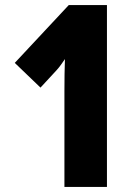

<svg xmlns="http://www.w3.org/2000/svg" viewBox="-20 -734 535 754"><path d="M400 0H233V-376Q233 -411 233.5 -442.5Q234 -474 235 -502Q228 -492 220 -480.5Q212 -469 201 -457L139 -390L38 -487L250 -714H400Z"/></svg>

Font: Noto Sans Thai Looped ExtraCondensed Black
Style: Regular
Weight: 900
Width: 2
Designer: Sasikarn Vongin, Ben Mitchell
Foundry: The Fontpad Ltd
Version: Version 1.001; ttfautohint (v1.8.4.7-5d5b)